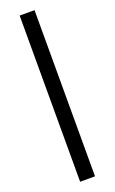

<svg xmlns="http://www.w3.org/2000/svg" viewBox="-177 -750 600 1006"><g transform="rotate(-20 123.5 -247.0)"><path d="M165 216H82V-710.5H165Z"/></g></svg>

Font: Anek Gujarati Medium
Style: Regular
Weight: 500
Designer: Mrunmayee Ghaisas (Gujarati), Yesha Goshar (Latin)
Foundry: Ek Type
Version: Version 1.003